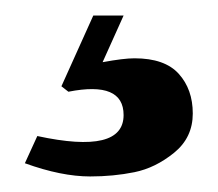

<svg xmlns="http://www.w3.org/2000/svg" viewBox="-20 -13 280 247"><path d="M96 214Q59 214 12 197L28 162Q139 186 139 135Q139 91 68 105L59 98L100 7H139L112 67Q139 62 153 62Q192 62 210 82Q228 102 228 133Q228 164 204 183.5Q180 203 153 208.5Q126 214 96 214Z"/></svg>

Font: GFS Artemisia
Style: Bold
Weight: 700
Designer: Designed by Takis Katsoulidis.
Foundry: Designed by Takis Katsoulidis.
Version: Version 1.0